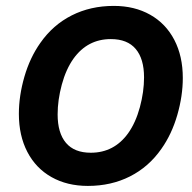

<svg xmlns="http://www.w3.org/2000/svg" viewBox="-20 -610 640 641"><path d="M590.3 -349.6Q590.3 -289.6 571.8 -225.6Q553.2 -161.6 518.6 -112.8Q476.6 -52.7 413.8 -21Q351.1 10.7 273.4 10.7Q204.1 10.7 151.9 -18.8Q99.6 -48.3 71.3 -102.8Q43 -157.2 43 -230Q43 -290 61.5 -354Q80.1 -418 114.7 -466.8Q156.7 -526.9 219.5 -558.6Q282.2 -590.3 359.9 -590.3Q429.2 -590.3 481.4 -560.8Q533.7 -531.2 562 -476.8Q590.3 -422.4 590.3 -349.6ZM225.6 -414.6Q200.2 -378.9 186.3 -327.4Q172.4 -275.9 172.4 -228Q172.4 -166 200.2 -133.1Q228 -100.1 283.2 -100.1Q360.8 -100.1 407.7 -165Q433.1 -200.7 447 -252.2Q460.9 -303.7 460.9 -351.6Q460.9 -413.6 433.1 -446.5Q405.3 -479.5 350.1 -479.5Q272.5 -479.5 225.6 -414.6Z"/></svg>

Font: Courier Prime
Style: Bold Italic
Weight: 700
Italic angle: -10°
Designer: Alan Dague-Greene
Foundry: Quote-Unquote Apps
Version: Version 3.018